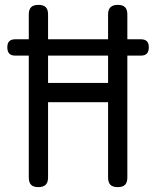

<svg xmlns="http://www.w3.org/2000/svg" viewBox="-20 -757 640 787"><path d="M423 -338H177V-30Q177 -9 167 0.5Q157 10 137 10Q117 10 107.5 0.5Q98 -9 98 -30V-529H43Q26 -529 18 -537.5Q10 -546 10 -563Q10 -580 18 -588Q26 -596 43 -596H98V-698Q98 -718 107.5 -727.5Q117 -737 137.5 -737Q158 -737 167.5 -727.5Q177 -718 177 -698V-596H423V-698Q423 -718 433 -727.5Q443 -737 463 -737Q483 -737 492.5 -727.5Q502 -718 502 -698V-596H557Q574 -596 582 -588Q590 -580 590 -563Q590 -546 582 -537.5Q574 -529 557 -529H502V-30Q502 -9 492.5 0.5Q483 10 462.5 10Q442 10 432.5 0.5Q423 -9 423 -30ZM177 -529V-417H423V-529Z"/></svg>

Font: Maple Mono Light
Style: Regular
Weight: 300
Monospace: yes
Designer: subframe7536
Version: Version 7.000